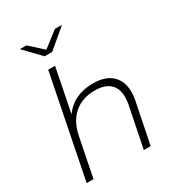

<svg xmlns="http://www.w3.org/2000/svg" viewBox="-203 -993 1025 1117"><g transform="rotate(-30 309.5 -434.5)"><path d="M540 -330Q540 -305 535 -278L479 0H433L489 -278Q493 -299 493 -324Q493 -381 458.5 -412Q424 -443 358 -443Q275 -443 220 -396.5Q165 -350 147 -261L95 0H49L185 -683H231L173 -391Q241 -484 370 -484Q452 -484 496 -443Q540 -402 540 -330ZM385 -869 257 -761H206L102 -869H146L234 -789L337 -869Z"/></g></svg>

Font: Montserrat Ace
Style: Light Italic
Weight: 300
Italic angle: -11.3°
Designer: Julieta Ulanovsky
Foundry: Julieta Ulanovsky
Version: Version 1